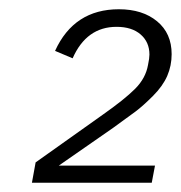

<svg xmlns="http://www.w3.org/2000/svg" viewBox="-20 -724 391 415"><path d="M315 -366 308 -329H49L57 -373L202 -476Q249 -509 272 -532Q295 -555 300 -584Q303 -598 303 -606Q303 -633 284 -649.5Q265 -666 232 -666Q167 -666 137 -598L99 -614Q140 -704 237 -704Q288 -704 319.5 -678Q351 -652 351 -607Q351 -582 341.5 -560Q332 -538 310.5 -516.5Q289 -495 273 -483Q257 -471 225 -448L107 -366Z"/></svg>

Font: IBM Plex Sans Light
Style: Italic
Weight: 300
Italic angle: -11.31°
Designer: Mike Abbink, Paul van der Laan, Pieter van Rosmalen
Foundry: Bold Monday
Version: Version 3.0